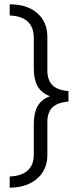

<svg xmlns="http://www.w3.org/2000/svg" viewBox="-20 -722 366 892"><path d="M25 -702Q106 -702 153 -661Q200 -620 200 -551V-395Q200 -350 223.5 -326.5Q247 -303 298 -299V-250Q247 -246 223.5 -223Q200 -200 200 -155V-1Q200 66 153 107.5Q106 149 25 150V98Q79 96 108 70.5Q137 45 137 -3V-146Q137 -196 154 -227.5Q171 -259 210 -274V-276Q171 -291 154 -322.5Q137 -354 137 -404V-546Q137 -595 109 -621.5Q81 -648 25 -650Z"/></svg>

Font: Mukta Light
Style: Regular
Weight: 300
Designer: Girish Dalvi and Yashodeep Gholap
Foundry: Ek Type
Version: Version 2.538;PS 1.002;hotconv 16.6.51;makeotf.lib2.5.65220;